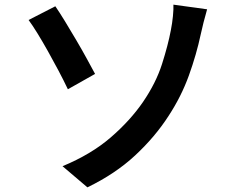

<svg xmlns="http://www.w3.org/2000/svg" viewBox="-20 -767 1040 826"><path d="M249 -52Q372 -103 456 -175.5Q540 -248 595 -328Q651 -410 677 -491.5Q703 -573 715 -637Q721 -667 724 -698Q727 -729 726 -747L871 -727Q863 -700 855.5 -670Q848 -640 844 -621Q825 -532 792.5 -442Q760 -352 705 -268Q647 -178 561.5 -98.5Q476 -19 356 39ZM218 -740Q236 -714 259.5 -675.5Q283 -637 308 -594.5Q333 -552 354 -513.5Q375 -475 389 -449L272 -383Q254 -421 231.5 -463.5Q209 -506 186 -547Q163 -588 141.5 -623Q120 -658 103 -681Z"/></svg>

Font: Noto Sans HK SemiBold
Style: Regular
Weight: 600
Version: Version 2.004-H2;hotconv 1.0.118;makeotfexe 2.5.65603